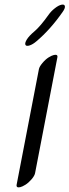

<svg xmlns="http://www.w3.org/2000/svg" viewBox="-20 -780 303 838"><path d="M253.5 -728Q199.8 -651 139.3 -600Q123.1 -586 108.7 -581.5Q94.3 -577 90.9 -584.5Q87.6 -592 97 -607.5Q106.3 -623 131.2 -644Q156 -665 192.4 -716Q202.8 -731 219.4 -744Q236 -757 248.8 -759.5Q261.5 -762 263.2 -753Q264.9 -744 253.5 -728ZM215.2 -540Q233.6 -544 230.3 -529L133.2 -25Q131.1 -13 117.8 2.5Q104.4 18 90.7 26.5Q76.9 35 67.8 37Q49.4 41 52.8 25L149.8 -478Q151.8 -489 165.2 -505Q178.6 -521 192.3 -529.5Q206.1 -538 215.2 -540Z"/></svg>

Font: Kavivanar
Style: Regular
Weight: 400
Designer: Tharique Azeez
Foundry: Tharique Azeez
Version: Version 1.88